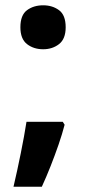

<svg xmlns="http://www.w3.org/2000/svg" viewBox="-20 -576 325 725"><path d="M224 -105Q215 -70 201 -29.5Q187 11 171 51.5Q155 92 138 129H31Q38 99 45 67Q52 35 58.5 2.5Q65 -30 70.5 -60Q76 -90 80 -116H217ZM57 -473Q57 -519 82 -537.5Q107 -556 143 -556Q178 -556 203 -537.5Q228 -519 228 -473Q228 -429 203 -409.5Q178 -390 143 -390Q107 -390 82 -409.5Q57 -429 57 -473Z"/></svg>

Font: Noto Sans Thai
Style: Bold
Weight: 700
Designer: Monotype Design Team
Foundry: Monotype Imaging Inc.
Version: Version 2.001